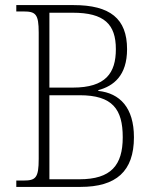

<svg xmlns="http://www.w3.org/2000/svg" viewBox="-20 -734 616 754"><path d="M44 0H296C436 0 506 -61 506 -195C506 -311 451 -368 366 -377V-380C426 -396 479 -437 479 -541C479 -661 412 -714 269 -714H44V-689H72C120 -689 132 -679 132 -606V-110C132 -35 120 -25 72 -25H44ZM266 -390H174V-684H266C389 -684 435 -639 435 -541C435 -447 395 -390 266 -390ZM292 -30H174V-360H293C422 -360 462 -305 462 -195C462 -85 416 -30 292 -30Z"/></svg>

Font: Noto Serif Thai SemiCondensed ExtraLight
Style: Regular
Weight: 200
Width: 4
Designer: Monotype Design Team
Foundry: Monotype Imaging Inc.
Version: Version 2.002